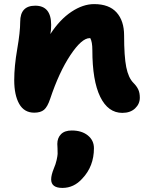

<svg xmlns="http://www.w3.org/2000/svg" viewBox="-20 -567 722 942"><path d="M580.1 -13.2Q510.3 -13.2 471.7 -92Q433.1 -170.9 433.1 -321.8Q433.1 -361.3 422.9 -379.9H419.9Q380.9 -379.9 325.4 -296.6Q270 -213.4 226.1 -82Q212.9 -42.5 196 -28.3Q179.2 -14.2 147.9 -14.2Q98.6 -14.2 74.2 -57.4Q49.8 -100.6 49.8 -173.8Q49.8 -241.7 64.5 -326.2Q79.1 -410.6 79.1 -460Q79.1 -539.1 152.8 -539.1Q231 -539.1 231 -444.8Q231 -417.5 227.1 -399.9Q273.9 -471.7 330.6 -509.3Q387.2 -546.9 441.9 -546.9Q515.1 -546.9 552 -505.9Q588.9 -464.8 588.9 -393.1Q588.9 -290.5 599.4 -237.8Q609.9 -185.1 634.8 -160.2Q650.9 -144 658.4 -127.7Q666 -111.3 666 -87.9Q666 -57.1 642.8 -35.2Q619.6 -13.2 580.1 -13.2ZM286.1 355Q231 355 231 313Q231 292 244.1 259.8Q253.4 238.3 257.8 218.3Q262.2 198.2 262.7 188.2Q263.2 178.2 262.2 160.9Q261.2 143.6 261.2 139.2Q261.2 109.9 279.1 91.6Q296.9 73.2 332 73.2Q380.9 73.2 410.9 97.4Q440.9 121.6 440.9 160.2Q440.9 249 383.8 309.1Q342.8 355 286.1 355Z"/></svg>

Font: Shantell Sans Bouncy
Style: Regular
Weight: 800
Designer: Stephen Nixon, Anya Danilova, Shantell Martin
Foundry: Arrow Type
Version: Version 1.006;[9816181b4]